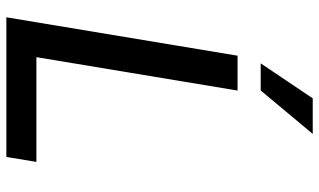

<svg xmlns="http://www.w3.org/2000/svg" viewBox="-220 -784 1004 604"><g transform="rotate(90 282.0 -482.0)"><path d="M34.4 0 155.2 -727.3H264.9L159.8 -94.5H489.3L473.7 0ZM179.3 -800.1 289.4 -963.8H401.3L264.6 -800.1Z"/></g></svg>

Font: Inter P Medium
Style: Italic
Weight: 500
Italic angle: 9.39999°
Designer: Rasmus Andersson
Foundry: rsms
Version: Version 3.018;git-588b23468